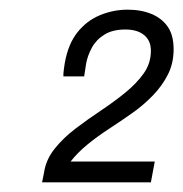

<svg xmlns="http://www.w3.org/2000/svg" viewBox="-20 -817 379 397"><path d="M67 -440 71 -460Q75 -487 93 -509.5Q111 -532 136 -551Q161 -570 188 -588Q215 -606 238.5 -625Q262 -644 277 -665Q292 -686 292 -712Q292 -733 278 -744.5Q264 -756 239 -756Q213 -756 196 -745.5Q179 -735 170 -718.5Q161 -702 158 -685L154 -659H111Q111 -666 112 -673.5Q113 -681 114 -687Q121 -726 140 -750Q159 -774 186.5 -785.5Q214 -797 244 -797Q272 -797 293.5 -788Q315 -779 327 -761.5Q339 -744 339 -715Q339 -686 327 -662.5Q315 -639 295.5 -619Q276 -599 252.5 -582.5Q229 -566 204.5 -550Q180 -534 160 -517.5Q140 -501 126 -483H300L292 -440Z"/></svg>

Font: Archivo SemiCondensed ExtraLight
Style: Italic
Weight: 250
Width: 4
Italic angle: -10°
Designer: Hector Gatti
Foundry: Omnibus-Type
Version: Version 2.001